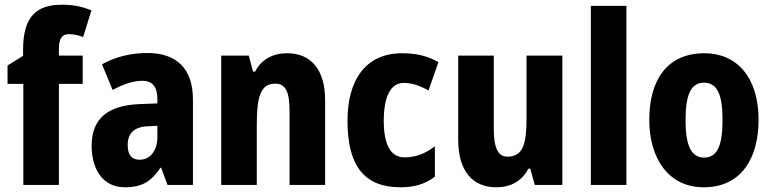

<svg xmlns="http://www.w3.org/2000/svg" viewBox="-20 -785 3277 815"><path d="M331 -429V-549H230V-578C230 -618 242 -640 271 -640C294 -640 313 -635 333 -628L368 -741C329 -757 292 -765 243 -765C135 -765 78 -715 78 -574V-548L12 -507V-429H79V0H230V-429Z M606 -560C534 -560 468 -543 413 -512L458 -403C506 -429 546 -442 585 -442C627 -442 648 -416 648 -366V-346L570 -343C439 -337 369 -283 369 -166C369 -67 416 10 510 10C584 10 623 -16 661 -73H664L691 0H799V-363C799 -495 728 -560 606 -560ZM609 -249 648 -251V-203C648 -144 616 -107 573 -107C541 -107 522 -125 522 -169C522 -218 548 -247 609 -249Z M1199 -559C1139 -559 1090 -534 1063 -481H1054L1036 -549H919V0H1070V-256C1070 -380 1088 -430 1149 -430C1194 -430 1209 -391 1209 -315V0H1360V-360C1360 -492 1298 -559 1199 -559Z M1680 10C1740 10 1785 -4 1826 -35V-164C1785 -133 1745 -117 1697 -117C1640 -117 1609 -168 1609 -272C1609 -377 1639 -433 1694 -433C1729 -433 1761 -422 1799 -401L1841 -521C1800 -545 1753 -559 1687 -559C1533 -559 1455 -447 1455 -272C1455 -78 1529 10 1680 10Z M2367 -549H2215V-281C2215 -179 2202 -120 2134 -120C2093 -120 2076 -159 2076 -237V-549H1925V-192C1925 -60 1985 10 2087 10C2148 10 2195 -16 2223 -69H2231L2250 0H2367Z M2639 0V-760H2488V0Z M3200 -276C3200 -458 3107 -559 2970 -559C2811 -559 2736 -444 2736 -276C2736 -115 2816 10 2967 10C3130 10 3200 -118 3200 -276ZM2890 -275C2890 -383 2913 -434 2968 -434C3025 -434 3047 -383 3047 -276C3047 -168 3025 -116 2969 -116C2913 -116 2890 -169 2890 -275Z"/></svg>

Font: Noto Sans Gurmukhi UI Condensed ExtraBold
Style: Regular
Weight: 800
Width: 3
Designer: Jelle Bosma - Monotype Design Team
Foundry: Monotype Imaging Inc.
Version: Version 2.004